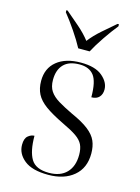

<svg xmlns="http://www.w3.org/2000/svg" viewBox="-118 -833 665 910"><g transform="rotate(15 215.0 -378.0)"><path d="M210 10Q131 10 92.5 -21Q54 -52 54 -96Q54 -127 69 -139.5Q84 -152 100 -152Q100 -77 123 -38.5Q146 0 211 0Q267 0 297.5 -31.5Q328 -63 328 -119Q328 -149 318.5 -169Q309 -189 284.5 -206Q260 -223 215 -244Q157 -272 124 -296Q91 -320 77 -347.5Q63 -375 63 -412Q63 -474 106 -509Q149 -544 224 -544Q294 -544 329 -514.5Q364 -485 364 -449Q364 -426 351 -412Q338 -398 313 -398Q313 -475 290 -504.5Q267 -534 220 -534Q168 -534 142 -507Q116 -480 116 -431Q116 -397 130.5 -375.5Q145 -354 174 -336.5Q203 -319 245 -299Q299 -275 329 -251.5Q359 -228 370.5 -201.5Q382 -175 382 -140Q382 -69 335 -29.5Q288 10 210 10ZM193 -606Q175 -640 146.5 -682Q118 -724 92 -756V-766H98Q129 -740 163.5 -710Q198 -680 221 -650Q244 -680 278 -710Q312 -740 343 -766H350V-756Q324 -724 295.5 -682Q267 -640 249 -606Z"/></g></svg>

Font: Noto Serif Display Light
Style: Regular
Weight: 300
Designer: Monotype Design Team
Foundry: Monotype Imaging Inc.
Version: Version 2.009